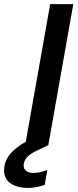

<svg xmlns="http://www.w3.org/2000/svg" viewBox="-101 -715 385 945"><path d="M119.1 194.8Q76.2 210 35.2 210Q10.3 210 -11.5 204.1Q-33.2 198.2 -50.8 186.3Q-68.4 174.3 -76.2 152.6Q-84 130.9 -79.1 102.1Q-68.4 35.2 25.9 -17.1L146 -694.8H259.8L137.2 -2.9L138.2 -1H137.2V0H136.2L85 23.9Q51.3 39.6 35.6 55.2Q20 70.8 16.1 89.8Q12.2 110.8 24.9 123.5Q37.6 136.2 63 136.2Q91.8 136.2 131.8 122.1Z"/></svg>

Font: Poppins Medium
Style: Italic
Weight: 500
Italic angle: -10°
Designer: Ninad Kale (Devanagari), Jonny Pinhorn (Latin)
Foundry: Indian Type Foundry
Version: Version 3.200;PS 1.000;hotconv 16.6.54;makeotf.lib2.5.65590